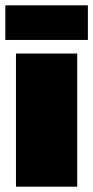

<svg xmlns="http://www.w3.org/2000/svg" viewBox="-21 -701 350 721"><path d="M309 -551H-1V-681H309ZM269 0H39V-500H269Z"/></svg>

Font: Work Sans Black
Style: Regular
Weight: 900
Designer: Wei Huang
Foundry: Wei Huang
Version: Version 1.500